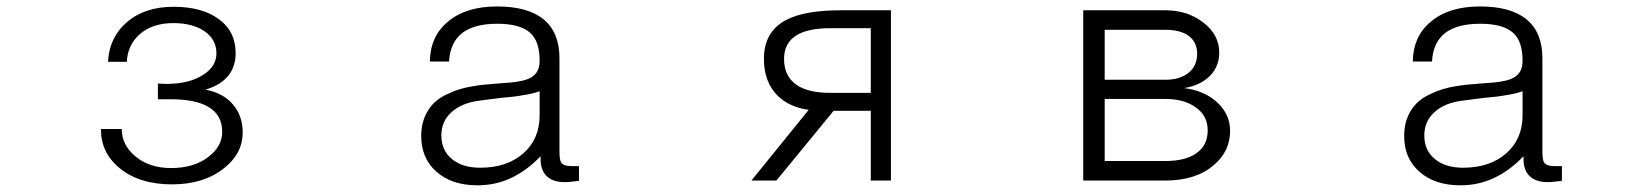

<svg xmlns="http://www.w3.org/2000/svg" viewBox="-20 -550 5040 586"><path d="M288.1 -156.2V-154.3Q288.1 -84 344.7 -37.1Q405.3 12.7 504.9 12.7Q601.6 12.7 663.1 -36.1Q720.7 -81.1 720.7 -145.5Q720.7 -195.3 692.4 -229.5Q663.1 -265.6 607.4 -276.4Q655.3 -291 677.7 -320.3Q699.2 -347.7 699.2 -387.7Q699.2 -454.1 648.4 -491.2Q597.7 -529.3 509.8 -529.3Q420.9 -529.3 366.2 -481.4Q313.5 -435.5 309.6 -361.3H367.2Q369.1 -412.1 406.2 -445.3Q445.3 -479.5 508.8 -479.5Q567.4 -479.5 603.5 -455.1Q640.6 -429.7 640.6 -387.7Q640.6 -346.7 599.6 -321.3Q557.6 -293.9 486.3 -293.9L461.9 -294.9V-247.1H500Q577.1 -247.1 616.2 -223.6Q658.2 -199.2 658.2 -147.5Q658.2 -103.5 616.2 -71.3Q572.3 -37.1 502 -37.1Q434.6 -37.1 391.6 -74.2Q351.6 -108.4 351.6 -156.2Z M1629.9 -73.2V-65.4Q1629.9 -30.3 1648.4 -12.7Q1667 5.9 1704.1 5.9Q1713.9 5.9 1720.7 4.9Q1733.4 3.9 1747.1 2V-43H1724.6Q1699.2 -43 1692.4 -54.7Q1687.5 -62.5 1687.5 -89.8V-373Q1687.5 -451.2 1638.7 -491.2Q1590.8 -530.3 1497.1 -530.3Q1402.3 -530.3 1347.7 -484.4Q1293 -439.5 1292 -362.3H1350.6Q1353.5 -419.9 1390.6 -449.2Q1427.7 -477.5 1497.1 -477.5Q1567.4 -477.5 1597.7 -450.2Q1627 -424.8 1627 -364.3Q1627 -328.1 1600.6 -313.5Q1581.1 -301.8 1536.1 -297.9L1508.8 -295.9Q1452.1 -292 1424.8 -287.1Q1380.9 -280.3 1349.6 -264.6Q1307.6 -247.1 1287.1 -213.9Q1265.6 -180.7 1265.6 -134.8Q1265.6 -67.4 1311.5 -26.4Q1358.4 15.6 1437.5 15.6Q1492.2 15.6 1540 -6.8Q1587.9 -29.3 1629.9 -73.2ZM1627 -271.5V-198.2Q1627 -125 1576.2 -81.1Q1526.4 -38.1 1445.3 -38.1Q1390.6 -38.1 1358.4 -65.4Q1327.1 -91.8 1327.1 -136.7Q1327.1 -178.7 1356.4 -206.1Q1387.7 -236.3 1446.3 -243.2L1506.8 -251Q1552.7 -254.9 1572.3 -258.8Q1605.5 -263.7 1627 -271.5Z M2699.2 1V-518.6H2545.9Q2437.5 -518.6 2381.8 -490.2Q2311.5 -455.1 2311.5 -370.1Q2311.5 -299.8 2353.5 -257.8Q2389.6 -222.7 2448.2 -214.8L2273.4 1H2349.6L2524.4 -211.9H2637.7V1ZM2637.7 -266.6H2513.7Q2446.3 -266.6 2411.1 -291Q2373 -317.4 2373 -370.1Q2373 -418.9 2411.1 -442.4Q2446.3 -463.9 2513.7 -463.9H2637.7Z M3286.1 1H3537.1Q3630.9 1 3685.5 -46.9Q3734.4 -88.9 3734.4 -150.4Q3734.4 -200.2 3696.3 -236.3Q3657.2 -273.4 3593.8 -281.2Q3643.6 -289.1 3672.9 -318.4Q3701.2 -347.7 3701.2 -389.6Q3701.2 -444.3 3652.3 -481.4Q3604.5 -518.6 3537.1 -518.6H3286.1ZM3537.1 -459Q3580.1 -459 3605.5 -442.4Q3633.8 -422.9 3633.8 -385.7Q3633.8 -347.7 3605.5 -326.2Q3579.1 -306.6 3537.1 -306.6H3351.6V-459ZM3351.6 -58.6V-248H3537.1Q3593.8 -248 3628.9 -222.7Q3666 -197.3 3666 -152.3Q3666 -105.5 3630.9 -82Q3597.7 -58.6 3537.1 -58.6Z M4629.9 -73.2V-65.4Q4629.9 -30.3 4648.4 -12.7Q4667 5.9 4704.1 5.9Q4713.9 5.9 4720.7 4.9Q4733.4 3.9 4747.1 2V-43H4724.6Q4699.2 -43 4692.4 -54.7Q4687.5 -62.5 4687.5 -89.8V-373Q4687.5 -451.2 4638.7 -491.2Q4590.8 -530.3 4497.1 -530.3Q4402.3 -530.3 4347.7 -484.4Q4293 -439.5 4292 -362.3H4350.6Q4353.5 -419.9 4390.6 -449.2Q4427.7 -477.5 4497.1 -477.5Q4567.4 -477.5 4597.7 -450.2Q4627 -424.8 4627 -364.3Q4627 -328.1 4600.6 -313.5Q4581.1 -301.8 4536.1 -297.9L4508.8 -295.9Q4452.1 -292 4424.8 -287.1Q4380.9 -280.3 4349.6 -264.6Q4307.6 -247.1 4287.1 -213.9Q4265.6 -180.7 4265.6 -134.8Q4265.6 -67.4 4311.5 -26.4Q4358.4 15.6 4437.5 15.6Q4492.2 15.6 4540 -6.8Q4587.9 -29.3 4629.9 -73.2ZM4627 -271.5V-198.2Q4627 -125 4576.2 -81.1Q4526.4 -38.1 4445.3 -38.1Q4390.6 -38.1 4358.4 -65.4Q4327.1 -91.8 4327.1 -136.7Q4327.1 -178.7 4356.4 -206.1Q4387.7 -236.3 4446.3 -243.2L4506.8 -251Q4552.7 -254.9 4572.3 -258.8Q4605.5 -263.7 4627 -271.5Z"/></svg>

Font: DotumChe
Style: Regular
Weight: 400
Monospace: yes
Version: Version 2.21